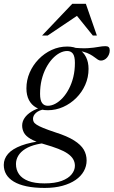

<svg xmlns="http://www.w3.org/2000/svg" viewBox="-82 -724 588 992"><path d="M439.5 -411Q431 -411 423.5 -416Q416 -421 406.5 -428.2Q397 -435.5 383.2 -443.2Q369.5 -451 348.8 -456.5Q328 -462 297.5 -462.5L289 -478.5Q340.5 -473 372.8 -475.2Q405 -477.5 425.8 -481.5Q446.5 -485.5 463.5 -485.5Q474.5 -485.5 479.8 -480.2Q485 -475 485 -464Q485 -453 481.2 -443.5Q477.5 -434 471 -426.5Q464.5 -419 456.2 -415Q448 -411 439.5 -411ZM165 -177.5Q184 -177.5 203.8 -188Q223.5 -198.5 241.8 -218.2Q260 -238 274.2 -265.2Q288.5 -292.5 296.8 -326.2Q305 -360 305 -399Q305 -432.5 294.8 -446.5Q284.5 -460.5 265 -460.5Q246 -460.5 226.2 -450Q206.5 -439.5 188.2 -419.8Q170 -400 155.8 -372.8Q141.5 -345.5 133.2 -311.8Q125 -278 125 -239Q125 -206 135.5 -191.8Q146 -177.5 165 -177.5ZM265 -483.5Q301 -483.5 325.2 -469.2Q349.5 -455 362.5 -429Q375.5 -403 375.5 -368Q375.5 -324.5 358.5 -286Q341.5 -247.5 312 -218Q282.5 -188.5 244.5 -171.5Q206.5 -154.5 165 -154.5Q129.5 -154.5 105 -168.2Q80.5 -182 67.5 -207.2Q54.5 -232.5 54.5 -267.5Q54.5 -310 71.2 -348.8Q88 -387.5 117.5 -418Q147 -448.5 185 -466Q223 -483.5 265 -483.5ZM149 247Q95 247 55 238.5Q15 230 -11 214.2Q-37 198.5 -49.8 176.8Q-62.5 155 -62.5 128Q-62.5 96.5 -40.5 71Q-18.5 45.5 28.8 27.8Q76 10 151.5 2H192V12.5Q144.5 13.5 108.5 22Q72.5 30.5 48.5 45.5Q24.5 60.5 12.5 80.5Q0.5 100.5 0.5 123.5Q0.5 153.5 16.2 176Q32 198.5 64.5 211Q97 223.5 148 223.5Q202 223.5 236.8 210.5Q271.5 197.5 288.2 176.5Q305 155.5 305 132.5Q305 114 296 98.5Q287 83 268 69.8Q249 56.5 218.8 44.8Q188.5 33 146.5 21Q100 8 75.2 -6.8Q50.5 -21.5 41.5 -38.8Q32.5 -56 32.5 -75Q32.5 -96 44.8 -114.2Q57 -132.5 80.5 -147.2Q104 -162 137 -171L152 -160.5Q119.5 -155 104 -141Q88.5 -127 88.5 -110Q88.5 -102 92 -94.8Q95.5 -87.5 107.2 -79.8Q119 -72 142.2 -62.5Q165.5 -53 204.5 -40Q266 -20.5 301 1.8Q336 24 350.8 49.2Q365.5 74.5 365.5 105Q365.5 134.5 351 160.5Q336.5 186.5 308.5 205.8Q280.5 225 240.5 236Q200.5 247 149 247ZM135.5 -540.5 291.5 -704.5H361.5L418.5 -540.5H397.5L306 -654H333.5L164.5 -540.5Z"/></svg>

Font: Newsreader 48pt
Style: Italic
Weight: 400
Italic angle: -17°
Version: Version 1.003